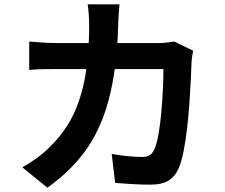

<svg xmlns="http://www.w3.org/2000/svg" viewBox="-20 -822 1040 887"><path d="M532 -802Q530 -785 528.5 -758Q527 -731 526 -713Q525 -690 524.5 -667.5Q524 -645 522 -623H710Q729 -623 748 -625Q767 -627 785 -630L872 -588Q870 -576 867.5 -559.5Q865 -543 865 -535Q864 -503 861.5 -453Q859 -403 855 -345.5Q851 -288 844.5 -231Q838 -174 828.5 -125.5Q819 -77 806 -46Q790 -8 759.5 11.5Q729 31 677 31Q634 31 591 28.5Q548 26 512 23L496 -111Q533 -104 570 -100.5Q607 -97 636 -97Q660 -97 672.5 -105.5Q685 -114 693 -132Q704 -156 712 -201Q720 -246 725 -300.5Q730 -355 732.5 -409Q735 -463 735 -503H510Q492 -371 453 -271.5Q414 -172 351.5 -95.5Q289 -19 199 45L83 -49Q114 -66 149 -91Q184 -116 214 -147Q284 -216 323.5 -302.5Q363 -389 379 -503H247Q222 -503 184.5 -502.5Q147 -502 115 -499V-630Q147 -627 183 -625Q219 -623 247 -623H390Q391 -644 391.5 -666Q392 -688 392 -710Q392 -727 390 -755.5Q388 -784 385 -802Z"/></svg>

Font: Chiron Sans HK TT
Style: Bold
Weight: 700
Designer: Ryoko NISHIZUKA 西塚涼子 (kana, bopomofo & ideographs); Paul D. Hunt (Latin, Greek & Cyrillic); Sandoll Communications 산돌커뮤니
Foundry: Adobe
Version: Version 2.022;hotconv 1.0.109;makeotfexe 2.5.65596